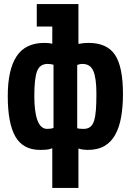

<svg xmlns="http://www.w3.org/2000/svg" viewBox="-20 -720 640 940"><path d="M160 -700H364V-505Q382 -508 391 -509Q400 -510 413 -510Q504 -510 543 -451.5Q582 -393 582 -260Q582 -197 573 -146.5Q564 -96 544 -60Q524 -24 491 -5Q458 14 409 14Q400 14 387.5 12.5Q375 11 364 7V200H236V6Q219 12 205.5 13Q192 14 177 14Q93 14 55.5 -51Q18 -116 18 -250Q18 -378 61 -444Q104 -510 198 -510Q211 -510 218 -509Q225 -508 236 -506V-590H160ZM384 -407Q374 -407 368 -405Q362 -403 358 -402V-92Q367 -89 389 -89Q409 -89 421.5 -98.5Q434 -108 440.5 -128.5Q447 -149 449.5 -181.5Q452 -214 452 -260Q452 -338 437 -372.5Q422 -407 384 -407ZM211 -89Q232 -89 242 -94V-403Q236 -405 228.5 -406Q221 -407 213 -407Q175 -407 161.5 -371.5Q148 -336 148 -250Q148 -172 163.5 -130.5Q179 -89 211 -89Z"/></svg>

Font: PT Mono
Style: Bold
Weight: 700
Monospace: yes
Designer: A.Korolkova, I.Chaeva
Foundry: ParaType Ltd
Version: Version 1.000 OFL